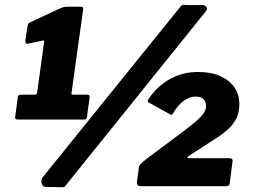

<svg xmlns="http://www.w3.org/2000/svg" viewBox="-20 -771 1060 795"><path d="M341 -379Q353 -379 351 -368L340 -286Q339 -276 326 -276H54Q40 -276 43 -288L54 -371Q55 -379 67 -379H125Q133 -379 134 -389L163 -599Q164 -604 156 -603L100 -591Q83 -586 85 -603L94 -663Q96 -671 97.5 -673.5Q99 -676 106 -679L226 -735Q237 -740 243.5 -741.5Q250 -743 259 -743H316Q327 -743 324 -730L276 -385Q275 -379 281 -379H341ZM252 -3Q247 4 241 4Q235 4 224 4L172 3Q156 3 152.5 -11Q149 -25 156 -36L726 -742Q734 -752 739.5 -751Q745 -750 753 -750H819Q827 -750 834 -743Q841 -736 833 -725ZM715 -209Q764 -245 789 -266.5Q814 -288 823.5 -302.5Q833 -317 833 -331Q833 -350 823 -360.5Q813 -371 789 -371Q763 -371 739 -352.5Q715 -334 695 -299Q691 -293 685 -297L595 -347Q587 -351 600 -368Q635 -418 687 -445.5Q739 -473 800 -473Q854 -473 892 -456Q930 -439 950.5 -409.5Q971 -380 971 -340Q971 -307 959.5 -282.5Q948 -258 926 -237.5Q904 -217 871 -196L761 -125Q756 -121 755.5 -118.5Q755 -116 759 -116H930Q944 -116 943 -104L931 -10Q930 -5 927 -2.5Q924 0 916 0H564Q545 0 547 -19L556 -82Q558 -87 563.5 -93.5Q569 -100 597 -121Z"/></svg>

Font: Libre Franklin Black
Style: Italic
Weight: 900
Italic angle: -8°
Designer: Pablo Impallari, Rodrigo Fuenzalida, Nhung Nguyen
Foundry: Impallari Type
Version: Version 3.000